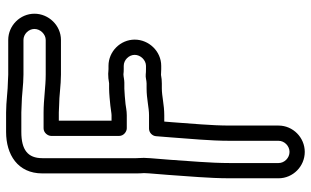

<svg xmlns="http://www.w3.org/2000/svg" viewBox="-215 -569 1020 630"><g transform="rotate(-90 295.0 -254.0)"><path d="M91 -317V-625C91 -672.8 118.3 -694 177 -694H241C248.8 -694 257.4 -693 266 -693C294.1 -693 331.9 -687 365 -687H479C498.1 -687 515 -670.1 515 -651C515 -631.6 497.5 -614 479 -614H365C324.1 -614 284.2 -621 241 -621H189C173.9 -621 164 -606.7 164 -596V-373C164 -357.9 178.3 -348 189 -348H232C246.9 -348 261.6 -351.4 268.5 -352.1C280.7 -353.3 308.8 -356 319 -356H339C348.1 -356 358.2 -358.8 366.2 -359C371.6 -358.3 377 -358 383 -358H394C413.1 -358 430 -341.1 430 -322C430 -302.6 412.5 -285 394 -285H383C375.7 -285 369.9 -285.3 366.1 -285.8C355.9 -287.1 346.6 -283 336 -283H320C284.9 -283 257.3 -275 232 -275H188C175 -275 164.1 -264.6 163.1 -252L159.1 -201.8C154.9 -140.1 148 -77.1 148 -9V150C148 169.2 131.2 186 111.5 186C91.8 186 75 169.2 75 150V-9C75 -77.4 81.8 -142.4 85.9 -208.2L90.9 -269.9C91.6 -278.4 92 -285.6 92 -292C92 -300.6 91 -309.1 91 -317ZM368 -409C357.4 -409 349.3 -408.3 336.6 -406H319C303.4 -406 276.4 -403.2 263.5 -401.9C251.8 -400.7 238.5 -398 232 -398H214V-571H241C249.2 -571 256.5 -570 264 -570C295.1 -570 330.8 -564 365 -564H479C526.6 -564 565 -604.4 565 -651C565 -698 526 -737 479 -737H365C357.7 -737 350.4 -738 343 -738C314.8 -738 276.2 -744 241 -744H177C103 -744 41 -706.2 41 -625V-317C41 -308.6 41.3 -300.2 42 -291.1C42 -287.4 41.7 -281.1 41.1 -274L36.1 -211.8C32 -146.4 25 -81 25 -9V150C25 197.4 64.3 236 111.5 236C158.7 236 198 197.4 198 150V-9C198 -73.4 204.8 -135.7 208.9 -198.2L211.1 -225H232C266.5 -225 293.9 -233 320 -233H336C345.7 -233 354.2 -233.8 364.3 -235.7C369.5 -235.3 376.2 -235 383 -235H394C441.6 -235 480 -275.4 480 -322C480 -369 441 -408 394 -408H383C375.1 -408 373.6 -409 368 -409Z"/></g></svg>

Font: Smoothie
Style: Outline
Weight: 400
Foundry: Cannot Into Space Fonts
Version: Version 0.8